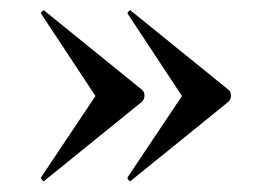

<svg xmlns="http://www.w3.org/2000/svg" viewBox="-20 -382 508 364"><path d="M229 -361 413 -212Q418 -208 418 -201Q418 -194 413 -189L229 -40Q228 -37 224.5 -40Q221 -43 222 -46L325 -200L222 -356Q221 -358 224.5 -361Q228 -364 229 -361ZM65 -361 249 -212Q254 -208 254 -201Q254 -194 249 -189L65 -40Q64 -37 60.5 -40Q57 -43 58 -46L161 -200L58 -356Q57 -358 60.5 -361Q64 -364 65 -361Z"/></svg>

Font: Cormorant SemiBold
Style: Regular
Weight: 600
Designer: Christian Thalmann (Catharsis Fonts)
Foundry: Catharsis Fonts
Version: Version 4.000